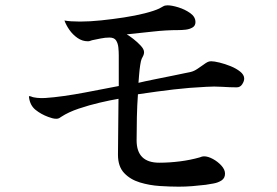

<svg xmlns="http://www.w3.org/2000/svg" viewBox="-20 -727 1040 721"><path d="M897 -432Q897 -422 889.5 -410.5Q882 -399 869 -399Q844 -399 814 -401Q784 -403 755 -401Q691 -398 631.5 -391Q572 -384 498 -373Q495 -332 494 -287.5Q493 -243 493 -200Q493 -116 578 -116Q616 -116 655.5 -121Q695 -126 730 -136Q735 -138 738.5 -139Q742 -140 746 -140Q761 -140 779.5 -130Q798 -120 811.5 -105Q825 -90 825 -75Q825 -58 812 -49.5Q799 -41 782 -38Q765 -35 752 -33Q727 -30 702 -28Q677 -26 651 -26Q619 -26 580 -28.5Q541 -31 505 -42Q469 -53 446 -77.5Q423 -102 423 -146Q423 -199 424 -251.5Q425 -304 425 -356Q395 -351 354.5 -341.5Q314 -332 275.5 -319Q237 -306 211 -289Q207 -286 202.5 -283.5Q198 -281 192 -281Q184 -281 176.5 -283Q169 -285 161 -288Q134 -298 113.5 -314.5Q93 -331 89 -361Q88 -366 90 -366Q92 -366 96 -365Q104 -361 119.5 -359.5Q135 -358 150 -359Q181 -361 220 -366.5Q259 -372 298.5 -379.5Q338 -387 371.5 -393.5Q405 -400 426 -404V-519Q426 -533 424.5 -548.5Q423 -564 416 -575Q409 -586 391 -586Q375 -586 358 -582.5Q341 -579 326 -576Q322 -575 318.5 -573.5Q315 -572 310 -572Q289 -572 271 -584.5Q253 -597 240.5 -615Q228 -633 222 -650Q244 -646 280.5 -646Q317 -646 360 -650.5Q403 -655 445.5 -661.5Q488 -668 523.5 -677Q559 -686 578 -695Q586 -699 592.5 -703Q599 -707 609 -707Q625 -707 649.5 -699.5Q674 -692 694 -678Q714 -664 714 -644Q714 -630 702.5 -623.5Q691 -617 676.5 -615.5Q662 -614 651 -614Q603 -614 555 -608.5Q507 -603 456 -598Q465 -593 480.5 -581Q496 -569 508.5 -555.5Q521 -542 521 -531Q521 -524 518 -518Q515 -512 512 -506Q509 -499 506.5 -482.5Q504 -466 502.5 -447.5Q501 -429 500 -416Q525 -422 560 -429Q595 -436 632 -443.5Q669 -451 697 -457Q709 -460 721.5 -468.5Q734 -477 744 -484Q752 -490 758.5 -493.5Q765 -497 773 -497Q784 -497 804.5 -492Q825 -487 846 -478.5Q867 -470 882 -458Q897 -446 897 -432Z"/></svg>

Font: Kaisei Tokumin
Style: Regular
Weight: 400
Designer: Font-Kai, 金井和夫
Foundry: KAZUO KANAI
Version: Version 5.003